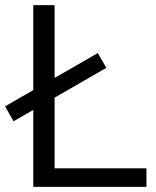

<svg xmlns="http://www.w3.org/2000/svg" viewBox="-41 -725 606 745"><path d="M88.1 0V-705H170.9V-71.9H527.3V0ZM11.5 -254.4 -21.2 -312.4 338.5 -519.1 371.6 -461.7Z"/></svg>

Font: Mulish ExtraLight
Style: Regular
Weight: 200
Designer: Vernon Adams
Foundry: Vernon Adams
Version: Version 3.603